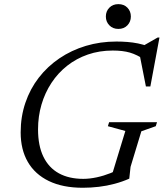

<svg xmlns="http://www.w3.org/2000/svg" viewBox="-20 -876 772 906"><path d="M373 -32Q402.5 -32 436.2 -39.2Q470 -46.5 501.8 -59.2Q533.5 -72 555 -88.5L501.5 -28.5L571.5 -258L489 -280.5L495 -299.5H721L715 -280.5L647 -256.5L596 -88.5L590 -33Q557.5 -18.5 521 -8.8Q484.5 1 446.5 5.5Q408.5 10 371 10Q276 10 210.5 -21.8Q145 -53.5 111.2 -112Q77.5 -170.5 77.5 -251Q77.5 -325.5 99.8 -391Q122 -456.5 163 -509.5Q204 -562.5 260.5 -600.8Q317 -639 385 -659.5Q453 -680 529.5 -680Q555.5 -680 581 -678Q606.5 -676 631.5 -671Q656.5 -666 681 -656.5L651.5 -657.5L724 -699H732.5L689.5 -468H668.5L639.5 -615L664 -593Q626.5 -618 593 -627.8Q559.5 -637.5 512 -637.5Q449 -637.5 394.8 -618.8Q340.5 -600 297 -565.8Q253.5 -531.5 222.8 -484.8Q192 -438 175.8 -382.5Q159.5 -327 159.5 -265.5Q159.5 -188.5 184.8 -136.5Q210 -84.5 257.8 -58.2Q305.5 -32 373 -32ZM538.5 -739.5Q512.5 -739.5 496 -756.5Q479.5 -773.5 479.5 -798Q479.5 -823 496 -839.8Q512.5 -856.5 538.5 -856.5Q565 -856.5 581.2 -839.8Q597.5 -823 597.5 -798Q597.5 -773.5 581.2 -756.5Q565 -739.5 538.5 -739.5Z"/></svg>

Font: Newsreader 18pt
Style: Italic
Weight: 400
Italic angle: -17°
Version: Version 1.003